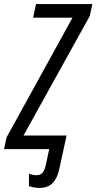

<svg xmlns="http://www.w3.org/2000/svg" viewBox="-61 -734 475 945"><path d="M132.8 190.9Q117.7 190.9 104.5 188.2Q91.3 185.5 81.5 182.1V120.6Q89.4 124 98.6 126.2Q107.9 128.4 118.2 128.4Q137.2 128.4 147.7 116.9Q158.2 105.5 164.1 79.6L181.2 0H-41L-28.8 -57.6L295.9 -647H102.1L116.2 -713.9H393.6L380.9 -655.3L54.7 -66.9H266.6L231 97.2Q221.2 143.1 198 167Q174.8 190.9 132.8 190.9Z"/></svg>

Font: Open Sans Condensed
Style: Italic
Weight: 400
Width: 3
Italic angle: -12°
Designer: Monotype Design Team
Foundry: Monotype Imaging Inc.
Version: Version 3.000